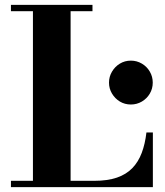

<svg xmlns="http://www.w3.org/2000/svg" viewBox="-20 -770 678 790"><path d="M25 0V-26H115.5V-724H25V-750H360.5V-724H270.5V-26H367.5Q422.5 -26 461 -39.2Q499.5 -52.5 524.2 -78Q549 -103.5 563 -140.5Q577 -177.5 582.5 -225H609V0ZM518.5 -340Q493.5 -340 473.2 -352.2Q453 -364.5 440.8 -385Q428.5 -405.5 428.5 -430Q428.5 -454.5 440.8 -475.2Q453 -496 473.2 -508.2Q493.5 -520.5 518.5 -520.5Q543 -520.5 563.8 -508.2Q584.5 -496 596.5 -475.2Q608.5 -454.5 608.5 -430Q608.5 -405.5 596.5 -385Q584.5 -364.5 563.8 -352.2Q543 -340 518.5 -340Z"/></svg>

Font: Bodoni Moda SC 9pt
Style: Bold
Weight: 700
Designer: Owen Earl
Foundry: indestructible type
Version: Version 2.005